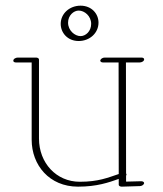

<svg xmlns="http://www.w3.org/2000/svg" viewBox="-20 -662 587 690"><path d="M334 -580.6C334 -612.8 309.1 -641.6 269.5 -641.6C230 -641.6 198.2 -613.3 198.2 -576.2C198.2 -543.9 223.1 -514.6 262.7 -514.6C302.7 -514.6 334 -543.5 334 -580.6ZM262.7 -624C283.7 -624 307.6 -604.5 307.6 -576.2C307.6 -549.3 287.6 -532.2 269.5 -532.2C249 -532.2 224.6 -552.2 224.6 -580.6C224.6 -606.9 245.1 -624 262.7 -624ZM27.8 -443.8C27.8 -439.9 31.7 -437.5 37.6 -437.5H93.8V-159.7C93.8 -68.8 157.2 8.8 260.3 8.8C328.6 8.8 370.6 -6.3 406.7 -19V2C406.7 5.9 411.6 8.8 417.5 8.8L482.4 6.8C489.3 6.8 496.1 2.4 497.6 -2.4C497.6 -2.9 498 -3.4 498 -3.9C498 -7.8 493.2 -10.7 487.3 -10.7L433.1 -9.3V-30.8C435.1 -33.2 435.1 -36.6 433.1 -38.6L432.6 -437.5H481.9C488.8 -437.5 498 -441.9 498 -448.7C498 -452.6 494.1 -455.1 488.3 -455.1H356.4C349.6 -455.1 342.8 -451.2 340.8 -446.3C338.9 -441.4 343.3 -437.5 350.1 -437.5H406.2L406.7 -36.6C367.2 -23.4 333.5 -8.8 266.6 -8.8C182.6 -8.8 120.1 -76.2 120.1 -164.1V-448.2C120.1 -451.7 115.7 -455.1 109.9 -455.1H43.9C37.1 -455.1 27.8 -450.7 27.8 -443.8Z"/></svg>

Font: WireWyrm
Style: Light
Weight: 200
Version: Version 001.000